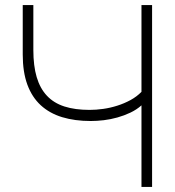

<svg xmlns="http://www.w3.org/2000/svg" viewBox="-20 -740 692 760"><path d="M540 0V-323Q521 -306 496.2 -294.2Q471.5 -282.5 444.8 -275Q418 -267.5 390.8 -264.2Q363.5 -261 339.5 -261Q276 -261 226 -276.2Q176 -291.5 141.2 -323.5Q106.5 -355.5 88.2 -405.2Q70 -455 70 -524V-720H112V-542Q112 -479.5 125.2 -434.8Q138.5 -390 165.8 -361Q193 -332 235 -318.5Q277 -305 334.5 -305Q360.5 -305 388.8 -309Q417 -313 444.5 -321.8Q472 -330.5 496.8 -344Q521.5 -357.5 540 -376.5V-720H582V0Z"/></svg>

Font: Vela Sans ExtLt
Style: Regular
Weight: 200
Designer: Principal design: Mikhail Sharanda - project Manrope.
Design modification: Ravid Balaliev
Foundry: Mikhail Sharanda
Version: Version 1.001